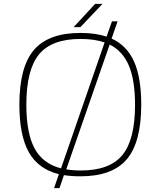

<svg xmlns="http://www.w3.org/2000/svg" viewBox="-20 -891 829 991"><path d="M558 -781H587L556 -692Q635 -656 672 -573Q709 -490 709 -351Q709 -157 634.5 -69Q560 19 395 19Q349 19 310 13L287 80H259L284 8Q178 -18 129 -105Q80 -192 80 -351Q80 -545 155 -633Q230 -721 395 -721Q474 -721 530 -702ZM520 -672Q467 -690 396 -690Q247 -690 181.5 -610.5Q116 -531 116 -351Q116 -204 158.5 -125Q201 -46 295 -22ZM322 -17Q356 -11 397 -11Q546 -11 611.5 -90.5Q677 -170 677 -350Q677 -476 645.5 -551.5Q614 -627 546 -661ZM360 -751 471 -871H509L395 -751Z"/></svg>

Font: Fivo Sans Thin
Style: Regular
Weight: 250
Foundry: Alexander Slobzheninov
Version: 1.0